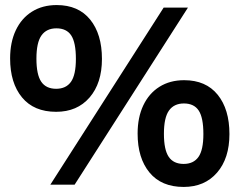

<svg xmlns="http://www.w3.org/2000/svg" viewBox="-20 -730 946 759"><path d="M179 0 627 -700H723L275 0ZM202 -288Q114 -288 67 -345Q20 -402 20 -499Q20 -563 42.5 -610.5Q65 -658 106.5 -684Q148 -710 204 -710Q290 -710 336.5 -652.5Q383 -595 383 -497Q383 -401 334 -344.5Q285 -288 202 -288ZM202 -379Q241 -379 260.5 -406.5Q280 -434 280 -497Q280 -562 261.5 -590Q243 -618 203 -618Q164 -618 144 -590Q124 -562 124 -498Q124 -435 143 -407Q162 -379 202 -379ZM706 9Q618 9 571 -48Q524 -105 524 -202Q524 -266 546.5 -313.5Q569 -361 610.5 -387Q652 -413 708 -413Q794 -413 840.5 -355.5Q887 -298 887 -200Q887 -104 838 -47.5Q789 9 706 9ZM706 -82Q745 -82 764.5 -109.5Q784 -137 784 -200Q784 -265 765.5 -293Q747 -321 707 -321Q668 -321 648 -293Q628 -265 628 -201Q628 -138 647 -110Q666 -82 706 -82Z"/></svg>

Font: REM Medium
Style: Regular
Weight: 500
Designer: Octavio Pardo
Foundry: Ashler Design
Version: Version 1.005;gftools[0.9.28]